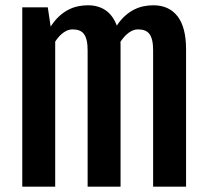

<svg xmlns="http://www.w3.org/2000/svg" viewBox="-20 -700 782 720"><path d="M63.5 -672.4V0H187V-543.9C196.1 -558.3 206.4 -569.5 217.8 -577.6C229.2 -585.8 240.4 -589.8 251.5 -589.8C261.6 -589.8 270.2 -588.5 277.3 -585.7C284.5 -582.9 290.4 -578.5 294.9 -572.3C299.5 -566.1 302.9 -557.9 305.2 -547.9C307.5 -537.8 308.6 -525.4 308.6 -510.7V0H432.1V-525.4V-534.2C432.1 -537.1 432 -540 431.6 -543C441.1 -557.6 451.5 -569.1 462.9 -577.4C474.3 -585.7 485.7 -589.8 497.1 -589.8C507.2 -589.8 515.8 -588.5 522.9 -585.7C530.1 -582.9 536 -578.5 540.5 -572.3C545.1 -566.1 548.5 -557.9 550.8 -547.9C553.1 -537.8 554.2 -525.4 554.2 -510.7V0H677.7V-515.1C677.7 -570.1 667.1 -611.4 645.8 -638.9C624.4 -666.4 594.2 -680.2 555.2 -680.2C542.8 -680.2 530.6 -679 518.6 -676.5C506.5 -674.1 494.6 -669.9 482.9 -664.1C471.2 -658.2 459.9 -650.4 449 -640.6C438.1 -630.9 427.7 -618.7 418 -604C408.5 -629.4 394.7 -648.4 376.5 -661.1C358.2 -673.8 335.9 -680.2 309.6 -680.2C297.2 -680.2 284.7 -678.9 272.2 -676.3C259.7 -673.7 247.5 -669.3 235.6 -663.1C223.7 -656.9 212.2 -648.7 201.2 -638.4C190.1 -628.2 179.7 -615.4 169.9 -600.1V-600.6L159.2 -672.4Z"/></svg>

Font: Fjalla One
Style: Regular
Weight: 400
Designer: Irina Smirnova
Foundry: Irina Smirnova
Version: Version 1.001